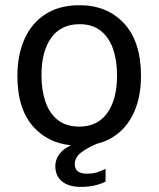

<svg xmlns="http://www.w3.org/2000/svg" viewBox="-20 -547 606 734"><path d="M283.5 10Q176 10 111.2 -58.5Q46.5 -127 46.5 -256.5Q46.5 -337.5 74 -398.5Q101.5 -459.5 154.5 -493.2Q207.5 -527 284 -527Q390.5 -527 454.8 -457Q519 -387 519 -256.5Q519 -177.5 492.2 -117.5Q465.5 -57.5 413 -23.8Q360.5 10 283.5 10ZM284 -63Q353 -63 390.2 -115.2Q427.5 -167.5 427.5 -258.5Q427.5 -314 412.8 -358.2Q398 -402.5 366.2 -428.5Q334.5 -454.5 284 -454.5Q213.5 -454.5 176 -402.8Q138.5 -351 138.5 -258.5Q138.5 -204 153.2 -159.5Q168 -115 200 -89Q232 -63 284 -63ZM191.5 88.5Q191.5 59 212.8 35Q234 11 294 -8L361 -2Q310.5 19 288.2 37.5Q266 56 266 80.5Q266 117 312 117Q335.5 117 354.2 110.8Q373 104.5 383.5 98.5V147Q371 154.5 345.5 161Q320 167.5 290.5 167.5Q242 167.5 216.8 146.2Q191.5 125 191.5 88.5Z"/></svg>

Font: Public Sans
Style: Regular
Weight: 400
Designer: The Public Sans project authors (U.S. Web Design System). Libre Franklin designed by Pablo Impallari and Rodrigo Fuenzal
Version: Version 1.008; ttfautohint (v1.8.1) -l 8 -r 50 -G 200 -x 14 